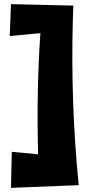

<svg xmlns="http://www.w3.org/2000/svg" viewBox="-20 -790 440 927"><path d="M33 -770 334 -763 332 -705Q326 -502 333 -300Q340 -98 360 104L33 117L37 -57L164 -45Q160 -191 162.5 -337.5Q165 -484 175 -630L27 -616Z"/></svg>

Font: Marhey ExtraBold
Style: Regular
Weight: 800
Designer: Nur Syamsi & Bustanul Arifin
Foundry: Namelatype
Version: Version 1.000; ttfautohint (v1.8.4.7-5d5b)